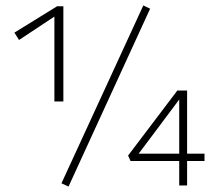

<svg xmlns="http://www.w3.org/2000/svg" viewBox="-20 -682 792 706"><path d="M507 -662 532 -650 232 4 206 -8ZM213 -309H180V-621L50 -535L33 -562L190 -659H213ZM732 -117V-90H668V0H639V-90H460L451 -110L632 -349H668V-117ZM490 -117H639V-316Z"/></svg>

Font: EauTestSC Light
Style: Regular
Weight: 300
Designer: Christian Thalmann (Catharsis Fonts)
Version: Version 0.001;PS 000.001;hotconv 1.0.88;makeotf.lib2.5.64775